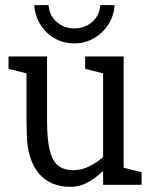

<svg xmlns="http://www.w3.org/2000/svg" viewBox="-20 -720 585 748"><path d="M83.3 -250H163.3Q163.3 -177 173.8 -134.6Q184.3 -92.2 206.8 -74.6Q229.3 -57 266 -57L256 8Q174.5 8 130.4 -45.5Q86.3 -99 84.3 -198ZM461.7 -140 381.7 -60V-500H461.7ZM163.3 -250H83.3V-500H163.3ZM381.7 -64.2 461.7 -140V0H381.7ZM423.3 -150 450 -141.7Q450 -141.7 440.5 -126.5Q431 -111.3 413.2 -89.1Q395.5 -66.8 371.2 -44.6Q347 -22.3 317.5 -7.2Q288 8 255 8L265 -57Q297.5 -57 325.8 -71Q354 -85 376.2 -103.5Q398.3 -122 410.8 -136Q423.3 -150 423.3 -150ZM451.7 0 445 -70.8 531.7 -49.2V0ZM93.3 -431.7 13.3 -451.7V-500H93.3ZM391.7 -431.7 311.7 -451.7V-500H391.7ZM169.5 -700Q171.5 -660.8 200.3 -635.1Q229.2 -609.3 269.5 -609.3Q310.8 -609.3 339.7 -635.1Q368.5 -660.8 370.5 -700H426.5Q423.5 -658 402 -624.5Q380.5 -591 346 -571Q311.5 -551 269.5 -551Q227.5 -551 193 -570.5Q158.5 -590 137.5 -624Q116.5 -658 113.5 -700Z"/></svg>

Font: Epunda Slab Light
Style: Regular
Weight: 300
Designer: Simon Atzbach
Foundry: typofactur
Version: Version 1.102